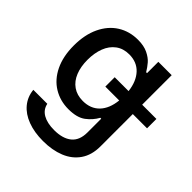

<svg xmlns="http://www.w3.org/2000/svg" viewBox="-200 -680 1033 1033"><g transform="rotate(45 317.0 -163.5)"><path d="M54.7 51.8H161.1Q168.5 88.4 201.2 107.2Q233.9 126 287.1 126Q351.6 126 387.2 97.2Q422.9 68.4 422.9 7.8V-96.7H416Q396 -60.1 361.1 -33.9Q326.2 -7.8 261.7 -7.8Q198.7 -7.8 148.2 -38.6Q97.7 -69.3 68.8 -128.9Q40 -188.5 40 -270.5Q40 -353 68.6 -413.3Q97.2 -473.6 147.7 -505.4Q198.2 -537.1 262.7 -537.1Q308.1 -537.1 338.6 -522.2Q369.1 -507.3 385.7 -488Q402.3 -468.8 417 -444.3H423.8V-530.3H525.4V-305.7H633.8V-234.4H525.4V11.7Q525.4 77.6 494.6 122.1Q463.9 166.5 410.2 188.2Q356.4 210 286.1 210Q219.7 210 169.2 190.9Q118.7 171.9 89.1 136.2Q59.6 100.6 54.7 51.8ZM421.9 -234.4H316.4V-305.7H421.9Q414.1 -372.1 378.7 -410.2Q343.3 -448.2 285.2 -448.2Q240.2 -448.2 209 -425Q177.7 -401.9 162.1 -361.1Q146.5 -320.3 146.5 -268.6Q146.5 -216.3 162.4 -177Q178.2 -137.7 209.5 -115.7Q240.7 -93.8 285.2 -93.8Q344.2 -93.8 379.6 -130.6Q415 -167.5 421.9 -234.4Z"/></g></svg>

Font: Pretendard GOV Medium
Style: Regular
Weight: 500
Designer: Base glyphs from Inter by Rasmus Andersson; Hangeul glyphs from Noto Sans CJK(Source Han Sans) by Jang Soo-young and Kan
Foundry: Kil Hyung-jin
Version: Version 1.309